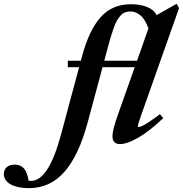

<svg xmlns="http://www.w3.org/2000/svg" viewBox="-289 -748 964 1013"><path d="M-136.2 244.6Q-196.3 244.6 -232.4 224.9Q-268.6 205.1 -268.6 169.9Q-268.6 147.5 -253.4 134Q-238.3 120.6 -211.9 120.6Q-180.7 120.6 -163.1 140.4Q-145.5 160.2 -138.2 205.1Q-132.3 206.5 -125.5 206.5Q-32.7 206.5 33.2 -39.1L128.4 -393.6H68.8V-427.7H137.7L143.6 -450.2Q180.2 -587.4 241.2 -656.5Q302.2 -725.6 401.4 -725.6Q454.6 -725.6 489.7 -710.2Q524.9 -694.8 537.1 -668L642.6 -728L655.8 -705.6L457.5 -145Q438.5 -92.3 438.5 -81.5Q438.5 -77.6 442.9 -77.6Q448.2 -77.6 460.7 -83.3Q473.1 -88.9 498 -105Q522.9 -121.1 554.7 -145.5L572.3 -125Q498.5 -54.7 439.7 -21.2Q380.9 12.2 344.7 12.2Q304.2 12.2 304.2 -29.3Q304.2 -62 333 -142.6L421.9 -393.6H252L172.9 -99.6Q126 73.7 50.5 159.2Q-24.9 244.6 -136.2 244.6ZM276.4 -484.9 261.2 -427.7H434.1L494.1 -597.7Q486.3 -620.6 475.8 -637.9Q465.3 -655.3 455.1 -664.3Q444.8 -673.3 433.3 -679Q421.9 -684.6 414.3 -686Q406.7 -687.5 399.4 -687.5Q383.3 -687.5 370.4 -682.6Q357.4 -677.7 346.4 -665Q335.4 -652.3 327.4 -638.4Q319.3 -624.5 310.1 -597.9Q300.8 -571.3 293.9 -548.3Q287.1 -525.4 276.4 -484.9Z"/></svg>

Font: Elstob ExtraBold
Style: Italic
Weight: 800
Italic angle: -20°
Designer: Peter S. Baker
Version: Version 1.015